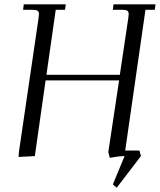

<svg xmlns="http://www.w3.org/2000/svg" viewBox="-20 -722 739 888"><path d="M65.9 3.9 67.9 -22 158.2 -637.2Q160.2 -650.9 160.2 -655.8Q160.2 -668.5 153.3 -672.6Q146.5 -676.8 127.9 -676.8H86.9L89.8 -702.1H284.2L280.8 -676.8H237.8L194.8 -376H534.2L573.2 -637.2Q575.2 -650.9 575.2 -655.8Q575.2 -668.5 568.4 -672.6Q561.5 -676.8 543 -676.8H502L504.9 -702.1H699.2L695.8 -676.8H652.8L559.1 -25.9H625L631.8 0L520 146L502 130.9L556.2 0Q530.8 0 487.8 7.8L481 -19L530.8 -350.1H190.9L141.1 0Z"/></svg>

Font: Dihjauti S
Style: Italic
Weight: 400
Italic angle: -9°
Designer: T. Christopher White
Version: Version 3.0.0